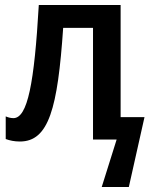

<svg xmlns="http://www.w3.org/2000/svg" viewBox="-20 -561 611 772"><path d="M465 -90V-541H136C118 -227 91 -86 34 -86C23 -86 12 -89 3 -93V-2C19 4 38 8 60 8C176 8 212 -125 234 -449H354V0H449L389 191H498L561 -90Z"/></svg>

Font: Noto Sans UI SemiCondensed Medium
Style: Regular
Weight: 500
Width: 4
Designer: Monotype Design Team
Foundry: Monotype Imaging Inc.
Version: Version 1.901